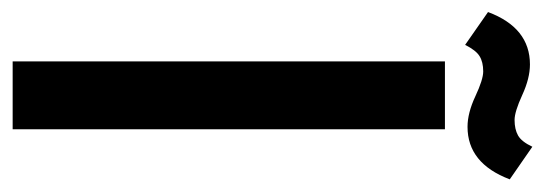

<svg xmlns="http://www.w3.org/2000/svg" viewBox="-346 -576 882 311"><g transform="rotate(90 95.5 -421.0)"><path d="M40 0V-700.2H149.9V0ZM134.8 -813Q149.9 -813 159.9 -818.6Q169.9 -824.2 178.2 -841.8L231 -805.2Q205.1 -736.8 146 -736.8Q123.5 -736.8 96.4 -749.5Q69.3 -762.2 56.2 -762.2Q41 -762.2 31.5 -756.3Q22 -750.5 13.2 -732.9L-40 -770Q-14.6 -837.9 44.9 -837.9Q67.4 -837.9 94.5 -825.4Q121.6 -813 134.8 -813Z"/></g></svg>

Font: VL Bebas Neue Bold
Style: Regular
Weight: 700
Designer: Ryoichi Tsunekawa
Foundry: Ryoichi Tsunekawa
Version: Version 1.300